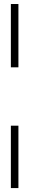

<svg xmlns="http://www.w3.org/2000/svg" viewBox="-20 -770 145 954"><path d="M34 -435.5V-750H71.5V-435.5ZM34 164.5V-145.5H71.5V164.5Z"/></svg>

Font: Imbue Thin 10pt
Style: Bold
Weight: 700
Version: Version 1.102